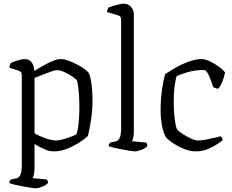

<svg xmlns="http://www.w3.org/2000/svg" viewBox="-20 -820 1256 1040"><path d="M174 200Q166 200 147.5 197Q129 194 106 190Q83 186 62.5 181Q42 176 31 172Q31 165 33.5 160Q36 155 39 152L65 147Q81 145 89.5 129Q98 113 98 74V-414Q98 -431 82 -437L31 -453Q31 -462 34 -469Q37 -476 39 -479Q53 -486 76.5 -493Q100 -500 112 -500Q138 -500 151 -483Q164 -466 166 -436Q201 -458 241.5 -479Q282 -500 311 -500Q327 -500 349 -492Q371 -484 394 -472.5Q417 -461 435 -448Q453 -435 460 -426Q468 -411 472.5 -385.5Q477 -360 479 -331.5Q481 -303 481 -278Q481 -223 473 -170Q465 -117 456 -83Q440 -68 410 -48.5Q380 -29 344 -14.5Q308 0 271 0Q246 0 217.5 -13Q189 -26 167 -40V89Q167 111 163.5 125.5Q160 140 157 145L234 152Q236 155 238 160Q240 165 240 171Q232 182 209.5 191Q187 200 174 200ZM285 -59Q298 -59 321.5 -65.5Q345 -72 366 -80Q387 -88 394 -93Q402 -114 406 -155Q410 -196 410 -237Q410 -285 406 -328Q402 -371 396 -386Q390 -393 371 -406Q352 -419 329 -429.5Q306 -440 288 -440Q279 -440 257 -432.5Q235 -425 210 -415Q185 -405 167 -398V-98Q192 -83 226.5 -71Q261 -59 285 -59Z M712 0Q704 0 685.5 -3Q667 -6 644 -10Q621 -14 600.5 -19Q580 -24 569 -28Q569 -35 571.5 -40Q574 -45 577 -48L603 -53Q619 -55 627.5 -71Q636 -87 636 -126V-714Q636 -732 620 -737L559 -755Q560 -762 562.5 -769Q565 -776 567 -779Q576 -783 592.5 -788Q609 -793 625.5 -796.5Q642 -800 650 -800Q674 -800 689.5 -783Q705 -766 705 -741V-111Q705 -89 701.5 -74.5Q698 -60 695 -55L772 -48Q774 -45 776 -40Q778 -35 778 -29Q770 -18 747.5 -9Q725 0 712 0Z M1042 0Q1007 0 971.5 -15.5Q936 -31 911 -49Q886 -67 880 -75Q866 -97 858 -137Q850 -177 850 -223Q850 -282 857.5 -334.5Q865 -387 875 -419Q893 -431 926 -450.5Q959 -470 999 -485Q1039 -500 1075 -500Q1088 -500 1107.5 -492Q1127 -484 1146.5 -471.5Q1166 -459 1180.5 -447Q1195 -435 1199 -427Q1197 -416 1191.5 -398.5Q1186 -381 1178.5 -364.5Q1171 -348 1163 -340Q1154 -340 1146.5 -343Q1139 -346 1135 -349Q1129 -365 1121.5 -386.5Q1114 -408 1104.5 -424.5Q1095 -441 1085 -441Q1034 -441 993 -428Q952 -415 937 -408Q931 -392 926 -355Q921 -318 921 -267Q921 -237 923.5 -206Q926 -175 930 -151.5Q934 -128 940 -118Q947 -109 968.5 -95Q990 -81 1013.5 -70Q1037 -59 1053 -59Q1068 -59 1093 -63.5Q1118 -68 1141.5 -73.5Q1165 -79 1176 -82Q1178 -79 1181.5 -73.5Q1185 -68 1186 -60Q1155 -36 1118.5 -18Q1082 0 1042 0Z"/></svg>

Font: Texturina 72pt Light
Style: Regular
Weight: 300
Designer: Guillermo Torres Carreño
Foundry: Omnibus-Type
Version: Version 1.002; ttfautohint (v1.8.3)